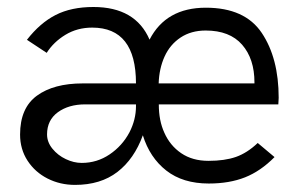

<svg xmlns="http://www.w3.org/2000/svg" viewBox="-20 -516 852 546"><path d="M193.4 9.8Q150.9 9.8 115.2 -8.3Q79.6 -26.4 58.3 -59.1Q37.1 -91.8 37.1 -133.3Q37.1 -209 85 -243.9Q132.8 -278.8 215.3 -278.8H366.7Q366.7 -437.5 242.2 -437.5Q199.7 -437.5 166 -417Q132.3 -396.5 112.8 -365.7L56.6 -402.8Q93.8 -450.7 138.2 -473.4Q182.6 -496.1 245.6 -496.1Q365.2 -496.1 405.3 -403.3Q452.1 -494.1 565.4 -494.1Q676.3 -494.1 724.4 -422.4Q772.5 -350.6 772.5 -237.8L771.5 -219.2H431.6Q431.6 -172.9 447.3 -138.7Q463.4 -102.1 495.4 -80.3Q527.3 -58.6 572.8 -58.6Q619.1 -58.6 651.1 -69.8Q683.1 -81.1 712.9 -109.4L760.7 -69.3Q721.2 -29.3 676.8 -11.7Q632.3 5.9 573.7 5.9Q500 5.9 452.9 -31Q405.8 -67.9 386.2 -131.3Q361.8 -64 314 -27.1Q266.1 9.8 193.4 9.8ZM703.6 -278.8V-281.7Q703.6 -348.6 668.5 -388.9Q633.3 -429.2 564.9 -429.2Q523.4 -429.2 493.4 -409.2Q463.4 -389.2 448 -355.2Q432.6 -321.3 431.2 -278.8ZM212.4 -52.7Q255.9 -52.7 291.7 -76.9Q327.6 -101.1 348.1 -139.6Q366.7 -175.8 366.7 -213.9V-219.2H222.2Q175.3 -219.2 144.5 -196.8Q113.8 -174.3 113.8 -133.8Q113.8 -111.8 129.2 -93Q144.5 -74.2 167.2 -63.5Q189.9 -52.7 212.4 -52.7Z"/></svg>

Font: Acari Sans
Style: Regular
Weight: 400
Designer: Alfredo Marco Pradil and Stefan Peev
Foundry: Hanken Design Co.
Version: Version 1.045;February 4, 2021;FontCreator 13.0.0.2655 64-bi